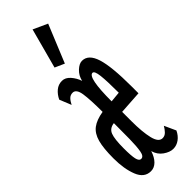

<svg xmlns="http://www.w3.org/2000/svg" viewBox="-237 -697 723 723"><g transform="rotate(-45 125.0 -335.5)"><path d="M71 11Q36 11 20.5 -28Q5 -67 5 -123Q5 -177 13.5 -208Q22 -239 42.5 -254.5Q63 -270 100 -276Q100 -341 95 -374Q90 -407 71 -407Q59 -407 51 -399Q43 -391 36 -377L17 -424Q26 -443 40.5 -455Q55 -467 74 -467Q92 -467 106.5 -450.5Q121 -434 128 -413Q133 -436 149.5 -451.5Q166 -467 181 -467Q215 -467 230 -419.5Q245 -372 245 -266V-230L152 -224V-175Q152 -117 160.5 -81.5Q169 -46 190 -46Q202 -46 211 -55.5Q220 -65 226 -76L247 -30Q238 -11 223 0Q208 11 190 11Q172 11 152 -3Q132 -17 125 -42Q117 -17 103 -3Q89 11 71 11ZM152 -280 194 -284Q194 -346 190.5 -376.5Q187 -407 177 -407Q152 -407 152 -280ZM78 -48Q91 -48 95 -71Q99 -94 99.5 -132Q100 -170 100 -216Q75 -213 67 -192.5Q59 -172 59 -122Q59 -83 63 -65.5Q67 -48 78 -48ZM128 -505 90 -522 133 -682 190 -656Z"/></g></svg>

Font: Inconsolata UltraCondensed Medium
Style: Regular
Weight: 500
Width: 1
Monospace: yes
Designer: Raph Levien, Cyreal, Brenton Simpson
Foundry: Raph Levien, Cyreal, Google
Version: Version 3.001; ttfautohint (v1.8.2.53-6de2)